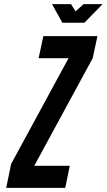

<svg xmlns="http://www.w3.org/2000/svg" viewBox="-20 -910 517 930"><path d="M282 -800 232 -890H324L346 -855L385 -890H477L389 -800ZM34 -116 312 -628H167L190 -735H452L429 -628L146 -107H318L296 0H10Z"/></svg>

Font: League Gothic Italic
Style: Regular
Weight: 400
Designer: Tyler Finck
Foundry: The League of Moveable Type
Version: Version 1.001;PS 001.001;hotconv 1.0.56;makeotf.lib2.0.21325